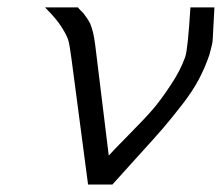

<svg xmlns="http://www.w3.org/2000/svg" viewBox="-20 -492 592 512"><path d="M100.1 -472.2H188Q189 -470.2 194.6 -464.6Q200.2 -459 201.7 -457.5Q203.1 -456.1 207 -450.4Q210.9 -444.8 212.4 -442.9Q213.9 -440.9 217 -435.5Q220.2 -430.2 221.7 -426Q223.1 -421.9 225.1 -416Q227.1 -410.2 228.5 -403.6Q230 -397 231.4 -388.9Q232.9 -380.9 233.9 -372.1L270 -77.1Q279.8 -88.4 323 -132.1Q366.2 -175.8 386.7 -199.5Q407.2 -223.1 434.6 -264.2Q461.9 -305.2 474.1 -340.8Q481 -361.8 487.8 -472.2H551.8Q550.8 -456.1 549.8 -435.1Q548.8 -414.1 548.3 -407Q547.9 -399.9 547.4 -389.4Q546.9 -378.9 545.4 -373.5Q543.9 -368.2 542.5 -361.6Q541 -355 538.1 -345.2Q526.9 -312 510 -280Q493.2 -248 464.1 -210.9Q435.1 -173.8 414.6 -149.9Q394 -126 347.9 -75.4Q301.8 -24.9 279.8 0H214.8L170.9 -333Q166 -370.1 162.6 -383.1Q159.2 -396 145 -418.7Q130.9 -441.4 100.1 -472.2Z"/></svg>

Font: CMU Bright
Style: Oblique
Weight: 500
Italic angle: -12°
Version: Version 0.7.0